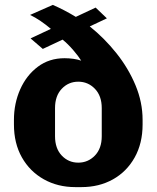

<svg xmlns="http://www.w3.org/2000/svg" viewBox="-20 -755 640 785"><path d="M288 10Q216 10 159 -22Q102 -54 69.5 -111.5Q37 -169 37 -246V-265Q37 -332 62.5 -389.5Q88 -447 134.5 -482Q181 -517 244 -517Q262 -517 280 -514.5Q298 -512 312 -507Q301 -525 279.5 -550Q258 -575 236 -593L155 -555L105 -598L188 -637Q168 -654 146 -669Q124 -684 103 -694L196 -735Q244 -714 290 -686L371 -724L417 -680L347 -647Q407 -599 456 -537.5Q505 -476 534 -406.5Q563 -337 563 -265V-246Q563 -169 530.5 -111Q498 -53 441.5 -21.5Q385 10 313 10ZM300 -90Q340 -90 368 -119Q396 -148 396 -198V-313Q396 -363 368 -392Q340 -421 300 -421Q260 -421 232.5 -392Q205 -363 205 -313V-198Q205 -148 232.5 -119Q260 -90 300 -90Z"/></svg>

Font: Chivo Mono
Style: Bold
Weight: 700
Monospace: yes
Designer: Hector Gatti
Foundry: Omnibus-Type
Version: Version 1.008; ttfautohint (v1.8.4.7-5d5b)